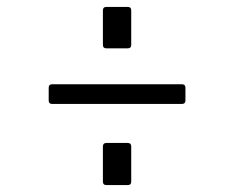

<svg xmlns="http://www.w3.org/2000/svg" viewBox="-20 -612 680 556"><path d="M288 -472Q278 -472 278 -482V-582Q278 -592 288 -592H350Q360 -592 360 -582V-482Q360 -472 350 -472ZM131 -311Q121 -311 121 -321V-358Q121 -368 131 -368H507Q517 -368 517 -358V-321Q517 -311 507 -311ZM288 -76Q278 -76 278 -86V-188Q278 -198 288 -198H350Q360 -198 360 -188V-86Q360 -76 350 -76Z"/></svg>

Font: Open Sauce Two Light
Style: Regular
Weight: 300
Designer: Alfredo Marco Pradil
Foundry: Creative Sauce Fz LLC
Version: Version 1.477